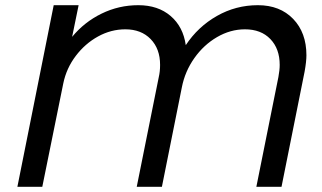

<svg xmlns="http://www.w3.org/2000/svg" viewBox="-20 -720 1242 740"><path d="M1161 -507Q1161 -483 1154 -444L1065 0H968L1053 -423Q1058 -450 1058 -470Q1058 -532 1022 -569.5Q986 -607 924 -607Q868 -607 816.5 -577Q765 -547 729 -496Q693 -445 681 -384L604 0H507L592 -423Q597 -444 597 -470Q597 -532 560.5 -569.5Q524 -607 463 -607Q408 -607 358 -579.5Q308 -552 272 -504.5Q236 -457 224 -399L143 0H47L187 -700H283L258 -578Q305 -635 371.5 -667.5Q438 -700 513 -700Q589 -700 637.5 -658.5Q686 -617 696 -546Q743 -617 816 -658.5Q889 -700 974 -700Q1059 -700 1110 -647Q1161 -594 1161 -507Z"/></svg>

Font: TypoPRO Montserrat Alternates
Style: Italic
Weight: 400
Italic angle: -11.3°
Designer: Julieta Ulanovsky
Foundry: Julieta Ulanovsky
Version: Version 6.001